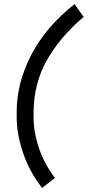

<svg xmlns="http://www.w3.org/2000/svg" viewBox="-20 -770 431 943"><path d="M145 -193Q145 -120 171.5 -42Q198 36 250 104L187 153Q126 76 94 -17Q62 -110 62 -195V-222Q62 -361 132.5 -498.5Q203 -636 346 -750L391 -687Q274 -588 209.5 -473Q145 -358 145 -217Z"/></svg>

Font: Inria Sans
Style: Italic
Weight: 400
Italic angle: -10°
Designer: Black Foundry Team
Foundry: Black Foundry
Version: Version 1.2; ttfautohint (v1.8.3)